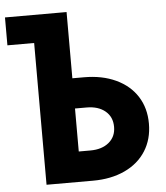

<svg xmlns="http://www.w3.org/2000/svg" viewBox="-57 -777 710 823"><g transform="rotate(-5 297.5 -365.0)"><path d="M110 0V-610H-5V-730H260V-445H310Q388 -445 447 -417.5Q506 -390 538 -340Q570 -290 570 -223Q570 -156 538 -105.5Q506 -55 447 -27.5Q388 0 310 0ZM310 -130Q360 -130 390 -155Q420 -180 420 -222Q420 -265 390 -290Q360 -315 310 -315H260V-130Z"/></g></svg>

Font: JetBrains Mono Extra Bold
Style: Regular
Weight: 800
Monospace: yes
Designer: Philipp Nurullin, Konstantin Bulenkov
Foundry: JetBrains
Version: 2.002